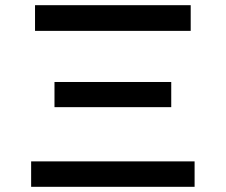

<svg xmlns="http://www.w3.org/2000/svg" viewBox="-20 -720 870 740"><path d="M190 -307V-404H640V-307ZM100 0V-98H730V0ZM115 -601V-700H715V-601Z"/></svg>

Font: Argentum Sans
Style: Regular
Weight: 400
Designer: Julieta Ulanovsky, Owen Earl, Chris M. Simpson, Rasmus Andersson, Cristiano Sobral
Foundry: The Argentum Sans Project Authors
Version: Version 3.135; ttfautohint (v1.8.4.7-5d5b-dirty)